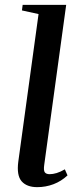

<svg xmlns="http://www.w3.org/2000/svg" viewBox="-20 -763 325 792"><path d="M133.5 9Q90.5 9 69.2 -15.2Q48 -39.5 55.5 -96.5L139 -705L70.5 -720L73.5 -743H253L162.5 -83.5Q159 -60 164.8 -52.2Q170.5 -44.5 185 -44.5Q198 -44.5 213.8 -49.2Q229.5 -54 247.5 -64.5L258.5 -39.5Q233 -15.5 200.8 -3.2Q168.5 9 133.5 9Z"/></svg>

Font: Merriweather 120pt
Style: Italic
Weight: 400
Italic angle: -7.8°
Version: Version 2.101